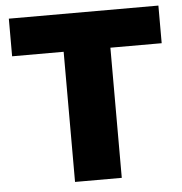

<svg xmlns="http://www.w3.org/2000/svg" viewBox="-51 -749 757 798"><g transform="rotate(-5 327.5 -350.0)"><path d="M639 -543H425V0H230V-543H15V-700H639Z"/></g></svg>

Font: CMG Sans ExtraBold
Style: Regular
Weight: 800
Designer: Julieta Ulanovsky
Foundry: Julieta Ulanovsky
Version: Version 7.200